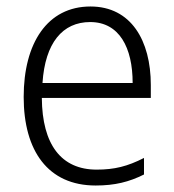

<svg xmlns="http://www.w3.org/2000/svg" viewBox="-20 -562 536 592"><path d="M259 -542C126 -542 53 -429 53 -263C53 -97 128 10 275 10C334 10 378 -1 424 -24V-75C373 -49 333 -39 278 -39C169 -39 110 -116 109 -260H445V-300C445 -437 384 -542 259 -542ZM258 -494C348 -494 389 -415 389 -306H111C119 -430 173 -494 258 -494Z"/></svg>

Font: Noto Sans SemiCondensed Light
Style: Regular
Weight: 300
Width: 4
Designer: Monotype Design Team
Foundry: Monotype Imaging Inc.
Version: Version 2.013